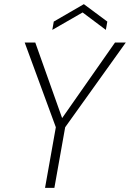

<svg xmlns="http://www.w3.org/2000/svg" viewBox="-20 -905 626 925"><path d="M197 0 249 -292 99 -700H150L279 -337H280L534 -700H586L294 -292L242 0ZM232 -761 239 -801 384 -885 497 -801 490 -761 378 -845Z"/></svg>

Font: DM Sans 28pt ExtraLight
Style: Italic
Weight: 250
Italic angle: -10°
Version: Version 4.004;gftools[0.9.30]